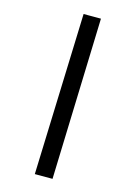

<svg xmlns="http://www.w3.org/2000/svg" viewBox="-135 -869 721 1047"><g transform="rotate(15 225.5 -346.0)"><path d="M171 110 202 -802H300L271 110Z"/></g></svg>

Font: Literata
Style: Bold Italic
Weight: 700
Italic angle: -2°
Designer: Latin by Veronika Burian and Jose Scaglione. Greek by Irene Vlachou. Cyrillic by Vera Evstafieva
Foundry: TypeTogether
Version: Version 3.103;gftools[0.9.29]